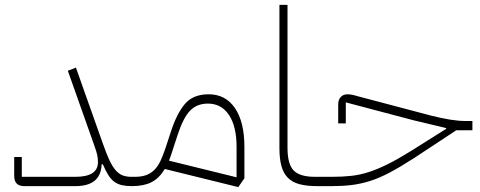

<svg xmlns="http://www.w3.org/2000/svg" viewBox="-20 -760 1961 784"><path d="M79 0Q38 0 38 -42V-119H69V-38H288Q380 -38 380 -98Q380 -113 377 -127Q374 -141 364 -169L257 -471L290 -484L401 -171Q415 -131 427 -105.5Q439 -80 452 -65Q465 -50 480.5 -44Q496 -38 517 -38H531V-12L519 0Q495 0 477.5 -4Q460 -8 446.5 -18Q433 -28 422 -45.5Q411 -63 400 -89H395Q392 0 288 0Z M653 -70Q630 -32 598.5 -16Q567 0 519 0V-26L531 -38Q558 -38 577 -45Q596 -52 610.5 -66.5Q625 -81 635.5 -103.5Q646 -126 656 -156L678 -223Q702 -297 735.5 -336Q769 -375 832 -375Q901 -375 939.5 -318.5Q978 -262 978 -160V-32L953 4ZM683 -141Q680 -130 676.5 -121Q673 -112 670 -104L946 -36V-160Q946 -244 915 -290.5Q884 -337 829 -337Q784 -337 756 -308Q728 -279 705 -208Z M1276 0Q1232 0 1202.5 -8Q1173 -16 1155 -34.5Q1137 -53 1129 -82.5Q1121 -112 1121 -156V-740H1154V-156Q1154 -90 1179 -64Q1204 -38 1266 -38H1320V-12L1308 0Z M1308 -26 1320 -38H1336Q1379 -38 1415 -42Q1451 -46 1487.5 -58Q1524 -70 1565 -90.5Q1606 -111 1659 -144L1802 -234V-237L1668 -269L1392 -342V-256H1361V-333Q1361 -353 1371.5 -364Q1382 -375 1399 -375Q1404 -375 1412.5 -374Q1421 -373 1441 -367L1740 -288Q1783 -277 1818 -271.5Q1853 -266 1878 -266H1909V-228H1843L1670 -114Q1614 -78 1571.5 -55.5Q1529 -33 1491 -21Q1453 -9 1416 -4.5Q1379 0 1336 0H1308Z"/></svg>

Font: IBM Plex Sans Arabic ExtraLight
Style: Regular
Weight: 200
Designer: Mike Abbink, Paul van der Laan, Pieter van Rosmalen, Wael Morcos, Khajak Apelian
Foundry: Bold Monday
Version: Version 1.1